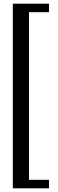

<svg xmlns="http://www.w3.org/2000/svg" viewBox="-20 -820 316 1040"><path d="M49.5 200V-800H245.5V-754H137V154H245.5V200Z"/></svg>

Font: Big Shoulders Display Thin SemiBold
Style: Regular
Weight: 600
Version: Version 2.002